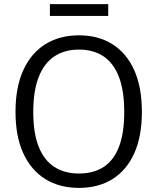

<svg xmlns="http://www.w3.org/2000/svg" viewBox="-20 -905 766 935"><path d="M364.5 10Q269.5 10 200.2 -33.2Q131 -76.5 93.2 -159Q55.5 -241.5 55.5 -360Q55.5 -479.5 93.2 -562.8Q131 -646 200.5 -689.5Q270 -733 364.5 -733Q459 -733 527.8 -689.5Q596.5 -646 633.8 -563Q671 -480 671 -360Q671 -241.5 634 -159Q597 -76.5 528.2 -33.2Q459.5 10 364.5 10ZM364.5 -60Q435.5 -60 484.8 -92Q534 -124 559.5 -190.5Q585 -257 585 -359.5Q585 -463.5 559 -530.8Q533 -598 483.8 -630.8Q434.5 -663.5 364.5 -663.5Q294.5 -663.5 244.8 -630.5Q195 -597.5 168.5 -530Q142 -462.5 142 -359.5Q142 -256.5 168.5 -190.2Q195 -124 244.8 -92Q294.5 -60 364.5 -60ZM507 -885V-827.5H223V-885Z"/></svg>

Font: Public Sans Thin Light
Style: Regular
Weight: 300
Version: Version 1.007